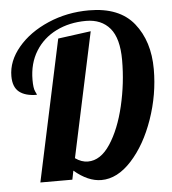

<svg xmlns="http://www.w3.org/2000/svg" viewBox="-54 -799 770 861"><g transform="rotate(-5 331.5 -368.5)"><path d="M246 -40 238 0H94L230 -636L378 -656L258 -95Q286 -75 315 -75Q372 -75 415.5 -141Q459 -207 483 -309Q507 -411 507 -515Q507 -613 468.5 -658.5Q430 -704 361 -704Q286 -704 226.5 -674.5Q167 -645 133 -590Q99 -535 99 -461Q99 -424 106 -409.5Q113 -395 113 -393Q61 -393 33.5 -415Q6 -437 6 -486Q6 -554 57 -615Q108 -676 193.5 -713Q279 -750 378 -750Q515 -750 580 -669Q645 -588 645 -462Q645 -348 606.5 -237.5Q568 -127 504 -57Q440 13 368 13Q308 13 246 -40Z"/></g></svg>

Font: Lobster
Style: Regular
Weight: 400
Designer: Impallari Type
Foundry: Impallari Type
Version: Version 2.100